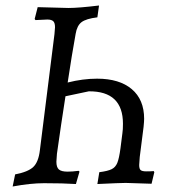

<svg xmlns="http://www.w3.org/2000/svg" viewBox="-20 -666 635 698"><path d="M541 -40 531 2 437 -1Q418 -1 334 3L341 -40Q372 -44 386 -51Q400 -58 406.5 -74Q413 -90 418 -127L425 -182Q427 -194 427 -216Q427 -335 303 -334L218 -316Q202 -214 187 -107Q185 -85 185 -78Q185 -58 194 -50Q203 -42 226 -42Q242 -42 266 -45L269 -42L256 3Q210 0 140 0Q91 0 26 12L35 -32Q82 -41 101 -59Q120 -77 125 -120L178 -542Q180 -562 180 -567Q180 -583 173.5 -589Q167 -595 152 -595L109 -593L106 -597L117 -640Q210 -637 229 -637Q266 -637 340 -646L334 -603Q293 -598 276.5 -585.5Q260 -573 255 -543Q241 -466 226 -366Q281 -380 333 -380Q414 -380 459 -342Q504 -304 504 -234Q504 -225 502 -205L488 -95L486 -66Q486 -52 491.5 -47.5Q497 -43 512 -43Q528 -43 539 -44Z"/></svg>

Font: Alegreya SC
Style: Italic
Weight: 400
Italic angle: -7°
Designer: Juan Pablo del Peral
Foundry: Huerta Tipografica
Version: Version 2.007; ttfautohint (v1.6)